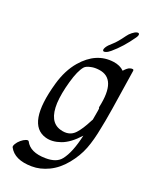

<svg xmlns="http://www.w3.org/2000/svg" viewBox="-178 -852 921 1176"><g transform="rotate(20 282.0 -264.0)"><path d="M510.5 -728Q456.8 -651 396.3 -600Q380.1 -586 365.7 -581.5Q351.3 -577 347.9 -584.5Q344.6 -592 354 -607.5Q363.3 -623 388.2 -644Q413 -665 449.4 -716Q459.8 -731 476.4 -744Q493 -757 505.8 -759.5Q518.5 -762 520.2 -753Q521.9 -744 510.5 -728ZM502.5 -509Q524.7 -534 540.1 -538Q565.7 -545 563.4 -530Q514.9 -205 498.8 -135Q483.5 -52 460.3 8Q437.1 68 391.7 123.5Q346.3 179 290 206Q233.6 233 178.7 232Q65.8 231 29.8 162Q26.4 155 35.3 139.5Q44.2 124 60.3 110.5Q76.5 97 91 92Q105.4 87 109.8 94Q140.4 155 241.4 156Q313.3 157 343.7 118Q386.3 65 412.6 -53Q355 11 299.8 30.5Q244.6 50 199.8 37Q60.3 -3 142.6 -293Q170 -389 223.4 -451Q314.7 -557 432.3 -541Q476.8 -535 502.5 -509ZM433.4 -165Q447.2 -242 446.2 -242Q442.4 -245 444.1 -253Q487.3 -449 365.7 -465Q336 -469 313.6 -464Q282.1 -458 270.9 -445Q243.1 -413 220 -331Q196.8 -249 193.3 -186Q188.4 -62 268.4 -39Q329.8 -21 367.4 -62Q396.1 -93 427.6 -155Q430 -160 433.4 -165Z"/></g></svg>

Font: Kavivanar
Style: Regular
Weight: 400
Designer: Tharique Azeez
Foundry: Tharique Azeez
Version: Version 1.88